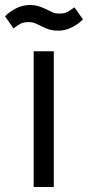

<svg xmlns="http://www.w3.org/2000/svg" viewBox="-54 -744 350 764"><path d="M80 0V-540H160V0ZM59 -656Q39 -656 26.5 -649Q14 -642 0 -631L-34 -679Q-16 -698 10.5 -711Q37 -724 63 -724Q87 -724 102.5 -718.5Q118 -713 130 -707Q142 -701 154 -695.5Q166 -690 183 -690Q203 -690 215.5 -697Q228 -704 242 -715L276 -667Q258 -648 231.5 -635Q205 -622 179 -622Q155 -622 139.5 -627.5Q124 -633 112 -639Q100 -645 88 -650.5Q76 -656 59 -656Z"/></svg>

Font: Carrois Gothic
Style: Regular
Weight: 400
Designer: Ralph du Carrois
Foundry: Ralph du Carrois
Version: Version 1.001